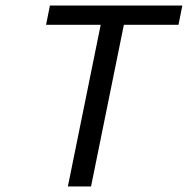

<svg xmlns="http://www.w3.org/2000/svg" viewBox="-20 -676 681 696"><path d="M226 0 345 -586H147L161 -656H641L627 -586H429L310 0Z"/></svg>

Font: mr_Source Sans Pro
Style: Italic
Weight: 400
Italic angle: -11°
Designer: Paul D. Hunt
Foundry: Adobe Systems Incorporated
Version: Version 1.036;July 10, 2024;FontCreator 11.5.0.2430 64-bit